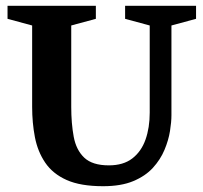

<svg xmlns="http://www.w3.org/2000/svg" viewBox="-20 -634 701 663"><path d="M336 9Q258 9 210 -12.5Q162 -34 136 -72.5Q110 -111 100.5 -160.5Q91 -210 91 -265V-546L6 -569V-614H311V-569L226 -546V-265Q226 -208 234.5 -162Q243 -116 271 -89.5Q299 -63 356 -63Q406 -63 437 -87Q468 -111 482.5 -152Q497 -193 497 -245V-546L412 -569V-614H657V-569L572 -546V-236Q572 -213 567 -181.5Q562 -150 548 -116.5Q534 -83 508 -54.5Q482 -26 440 -8.5Q398 9 336 9Z"/></svg>

Font: Manuale
Style: Regular
Weight: 400
Designer: Eduardo Tunni / Pablo Cosgaya
Foundry: Eduardo Tunni / Pablo Cosgaya
Version: Version 1.002